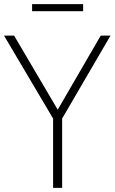

<svg xmlns="http://www.w3.org/2000/svg" viewBox="-32 -913 558 933"><path d="M226 0V-337L-12.5 -740H36.5L248.5 -380L457.5 -740H505L270 -337V0ZM124 -858.5V-893H372V-858.5Z"/></svg>

Font: Encode Sans Cnd XLt
Style: Regular
Weight: 200
Width: 3
Designer: Multiple Designers
Foundry: Impallari Type
Version: Version 3.002; ttfautohint (v1.8.3) -l 8 -r 50 -G 200 -x 14 